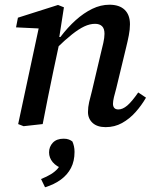

<svg xmlns="http://www.w3.org/2000/svg" viewBox="-20 -526 647 814"><path d="M80 9 57 0 150 -434 173 -404 48 -410 56 -451 226 -505 251 -495 230 -360 234 -355 206 -224Q194 -168 183 -112Q172 -56 161 0ZM428 13Q392 13 372.5 -5Q353 -23 353 -51Q353 -72 358 -93.5Q363 -115 370 -141L407 -298Q413 -322 418 -344Q423 -366 423 -383Q423 -405 412.5 -415Q402 -425 383 -425Q361 -425 337.5 -414Q314 -403 285 -380Q256 -357 219 -321L218 -369H236Q267 -410 301 -440.5Q335 -471 371 -488.5Q407 -506 444 -506Q486 -506 508.5 -484.5Q531 -463 531 -423Q531 -401 526 -375.5Q521 -350 515 -326L473 -152Q467 -131 463 -114Q459 -97 459 -86Q459 -75 464.5 -68.5Q470 -62 482 -62Q500 -62 519.5 -78.5Q539 -95 566 -134L599 -112Q580 -79 554.5 -50.5Q529 -22 497.5 -4.5Q466 13 428 13ZM296 118Q296 157 281 186Q266 215 238 235.5Q210 256 171 268L154 233Q179 223 196 212.5Q213 202 224 189.5Q235 177 244 161L248 190Q219 180 203.5 161.5Q188 143 188 120Q188 96 204 79Q220 62 250 62Q263 62 272 65.5Q281 69 287 74Q291 83 293.5 94Q296 105 296 118Z"/></svg>

Font: Source Serif 4 Medium
Style: Italic
Weight: 500
Italic angle: -12°
Designer: Frank Grießhammer
Foundry: Adobe Systems Incorporated
Version: Version 4.004;hotconv 1.0.116;makeotfexe 2.5.65601